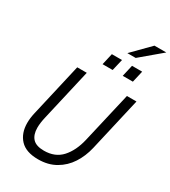

<svg xmlns="http://www.w3.org/2000/svg" viewBox="-257 -1219 1200 1353"><g transform="rotate(30 342.5 -542.0)"><path d="M84 -175.3Q84 -213.4 93.8 -256.3L193.4 -689.9H271L174.8 -271.5Q162.6 -220.2 162.6 -181.6Q162.6 -125 190.9 -94.2Q219.2 -63.5 283.2 -63.5Q373.5 -63.5 426.5 -121.8Q479.5 -180.2 502.4 -278.3L597.7 -689.9H675.3L575.2 -254.4Q557.6 -179.2 519 -119.9Q480.5 -60.5 419.7 -25.4Q358.9 9.8 277.8 9.8Q178.7 9.8 131.3 -41Q84 -91.8 84 -175.3ZM336.9 -798.3 358.4 -892.1H440.9L418.9 -798.3ZM501 -798.3 522.5 -892.1H605L583.5 -798.3ZM449.2 -953.1 588.4 -1094.2H684.6L517.1 -953.1Z"/></g></svg>

Font: Acari Sans
Style: Italic
Weight: 400
Italic angle: -13°
Designer: Alfredo Marco Pradil and Stefan Peev
Foundry: Hanken Design Co.
Version: Version 1.045;January 11, 2019;FontCreator 11.5.0.2425 64-bi